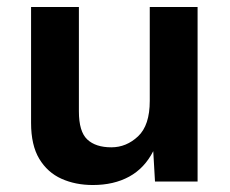

<svg xmlns="http://www.w3.org/2000/svg" viewBox="-20 -520 658 550"><path d="M246 10Q196 10 156 -8Q116 -26 92.5 -65Q69 -104 69 -168V-500H206V-201Q206 -143 230 -120.5Q254 -98 299 -98Q342 -98 375.5 -129.5Q409 -161 409 -231V-500H546V0H424L419 -87Q394 -38 350 -14Q306 10 246 10Z"/></svg>

Font: Work Sans SemiBold
Style: Regular
Weight: 600
Designer: Wei Huang
Foundry: Wei Huang
Version: Version 2.010; ttfautohint (v1.8.3)